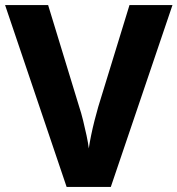

<svg xmlns="http://www.w3.org/2000/svg" viewBox="-20 -734 697 754"><path d="M241.6 0 0 -714H169L291 -314.6Q298.9 -291.1 306.3 -261Q313.7 -231 319.9 -201.9Q326.1 -172.8 328.7 -151.2Q331.8 -172.8 337.7 -201.8Q343.6 -230.7 351.2 -260.5Q358.8 -290.2 365.7 -314.1L488.5 -714H657.3L415.2 0Z"/></svg>

Font: Noto Sans Symbols
Style: Regular
Weight: 400
Designer: Monotype Design Team
Foundry: Monotype Imaging Inc.
Version: Version 2.002